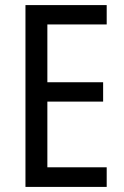

<svg xmlns="http://www.w3.org/2000/svg" viewBox="-20 -734 488 754"><path d="M399 0V-77H166V-335H385V-411H166V-638H399V-714H80V0Z"/></svg>

Font: Noto Sans Ethiopic Condensed
Style: Regular
Weight: 400
Width: 3
Designer: Monotype Design Team
Foundry: Monotype Imaging Inc.
Version: Version 2.102